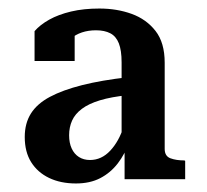

<svg xmlns="http://www.w3.org/2000/svg" viewBox="-20 -740 486 450"><path d="M280 -559V-517Q241 -513 214.5 -505Q188 -497 172 -485Q156 -473 149 -457.5Q142 -442 142 -423Q142 -405 148 -392Q154 -379 165 -372Q176 -365 191 -365Q218 -365 238.5 -387Q259 -409 270 -444L283 -408Q273 -379 256 -357Q239 -335 215 -322.5Q191 -310 158 -310Q122 -310 95 -323Q68 -336 53 -360Q38 -384 38 -419Q38 -451 52.5 -474Q67 -497 97 -513Q127 -529 172.5 -540.5Q218 -552 280 -559ZM272 -320V-400L265 -399V-594Q265 -622 258.5 -638.5Q252 -655 238.5 -662Q225 -669 205 -669Q187 -669 172 -664Q157 -659 145.5 -649Q134 -639 127 -625Q124 -638 127.5 -647Q131 -656 138.5 -662Q146 -668 155 -670V-597H61V-667Q74 -682 95.5 -694Q117 -706 146.5 -713Q176 -720 213 -720Q254 -720 288.5 -707.5Q323 -695 344.5 -667.5Q366 -640 366 -593V-391Q366 -374 379.5 -369Q393 -364 412 -364L414 -363V-320Z"/></svg>

Font: Roboto Serif 28pt Condensed Medium
Style: Regular
Weight: 500
Width: 3
Designer: Greg Gazdowicz
Foundry: Commercial Type
Version: Version 1.008